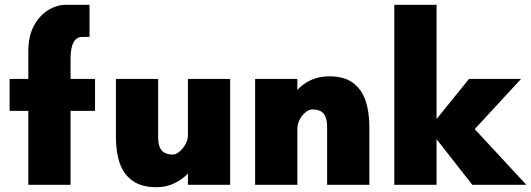

<svg xmlns="http://www.w3.org/2000/svg" viewBox="-20 -770 2213 800"><path d="M98 0V-308H20V-441H98V-556Q98 -620 121.5 -663Q145 -706 181 -728Q217 -750 255 -750H353V-616H321Q299 -616 286.5 -593.5Q274 -571 274 -527V-441H376V-308H274V0Z M632 10Q571 10 533.5 -16Q496 -42 479.5 -88.5Q463 -135 463 -198V-441H639V-198Q639 -173 645.5 -157Q652 -141 666 -133.5Q680 -126 701 -126Q713 -126 727.5 -138Q742 -150 752.5 -168.5Q763 -187 763 -208V-441H939V0H763V-47Q741 -23 707 -6.5Q673 10 632 10Z M1043 0V-441H1219V-395Q1242 -421 1276 -436.5Q1310 -452 1352 -452Q1414 -452 1450.5 -425Q1487 -398 1503 -351Q1519 -304 1519 -242V0H1343V-242Q1343 -268 1336 -284Q1329 -300 1315.5 -307Q1302 -314 1281 -314Q1268 -314 1253.5 -302.5Q1239 -291 1229 -272.5Q1219 -254 1219 -232V0Z M1623 0V-750H1799V-274L1934 -441H2151L1958 -232L2173 0H1948L1799 -190V0Z"/></svg>

Font: Teachers ExtraBold
Style: Regular
Weight: 800
Designer: Alfredo Marco Pradil, Chank Diesel
Version: Version 1.001